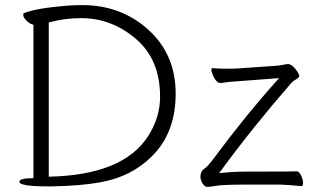

<svg xmlns="http://www.w3.org/2000/svg" viewBox="-20 -727 1240 752"><path d="M1014 -55Q1125 -55 1142 -56H1143Q1151 -56 1159 -40Q1167 -24 1167 -11Q1167 2 1161 2Q1120 -2 1080 -4H945Q855 -4 828 0.5Q801 5 791.5 5Q782 5 773.5 -8.5Q765 -22 765 -34Q765 -56 779.5 -65.5Q794 -75 819 -109Q942 -275 1065 -412L1073 -421L914 -409Q887 -408 845 -402H843Q827 -402 814 -432Q808 -445 808 -452.5Q808 -460 810 -460H812Q838 -458 859 -458H891Q903 -458 913 -459L1070 -470L1105 -476H1109Q1127 -474 1145 -446Q1152 -435 1152 -429Q1152 -423 1140 -416.5Q1128 -410 1121 -402Q971 -230 845 -58L838 -49L849 -50Q899 -55 937 -55ZM812 -460ZM56 -15Q56 -29 106 -29H111V-630Q95 -634 83 -647Q71 -660 71 -667.5Q71 -675 75 -676Q122 -695 244 -705Q277 -707 303 -707Q454 -707 561 -610.5Q668 -514 668 -360Q668 -206 574 -114Q495 -35 373 -13Q297 1 183 3H169Q56 3 56 -15ZM298 -656Q233 -656 171 -639V-35Q463 -41 561 -195Q607 -268 607 -348Q607 -494 512 -575Q417 -656 298 -656Z"/></svg>

Font: LXGW WenKai Light
Style: Regular
Weight: 300
Designer: LXGW / Fontworks Inc.
Foundry: LXGW / Fontworks Inc.
Version: Version 1.501; October 10, 2024